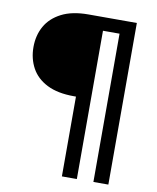

<svg xmlns="http://www.w3.org/2000/svg" viewBox="-88 -768 765 936"><g transform="rotate(10 294.5 -300.0)"><path d="M283 100V-295H273Q192 -295 139.5 -321.5Q87 -348 62 -394Q37 -440 37 -497Q37 -555 62.5 -600.5Q88 -646 140.5 -673Q193 -700 273 -700H513V100H439V-634H357V100Z"/></g></svg>

Font: DM Sans 12pt
Style: Regular
Weight: 400
Version: Version 4.004;gftools[0.9.30]